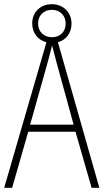

<svg xmlns="http://www.w3.org/2000/svg" viewBox="-20 -898 496 918"><path d="M418 0H455L257 -696C296 -707 322 -740 322 -785C322 -840 281 -878 228 -878C175 -878 134 -842 134 -786C134 -738 163 -706 202 -696L0 0H38L115 -268H341ZM229 -720C187 -720 162 -749 162 -786C162 -823 188 -851 228 -851C267 -851 294 -824 294 -785C294 -747 268 -720 229 -720ZM252 -593 332 -302H124L206 -593C214 -624 222 -651 229 -681C237 -650 244 -623 252 -593Z"/></svg>

Font: Noto Sans Bengali Condensed ExtraLight
Style: Regular
Weight: 200
Width: 3
Designer: Joana Ranito - Universal Thirst; Jelle Bosma - Monotype Design Team
Foundry: Universal Thirst ehf.
Version: Version 3.000